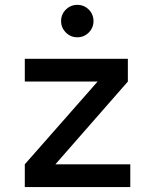

<svg xmlns="http://www.w3.org/2000/svg" viewBox="-20 -755 626 775"><path d="M80.1 0V-91.8L374 -425.8H80.1V-517.6H496.1V-425.8L203.6 -91.8H505.9V0ZM292 -604.5Q265.1 -604.5 245.8 -623.8Q226.6 -643.1 226.6 -669.9Q226.6 -697.3 245.8 -716.3Q265.1 -735.4 292 -735.4Q319.3 -735.4 338.4 -716.3Q357.4 -697.3 357.4 -669.9Q357.4 -643.1 338.4 -623.8Q319.3 -604.5 292 -604.5Z"/></svg>

Font: CaskaydiaCove NFP
Style: Regular
Weight: 400
Designer: Aaron Bell
Foundry: Saja Typeworks
Version: Version 2111.001; VTT 6.35;Nerd Fonts 3.1.1